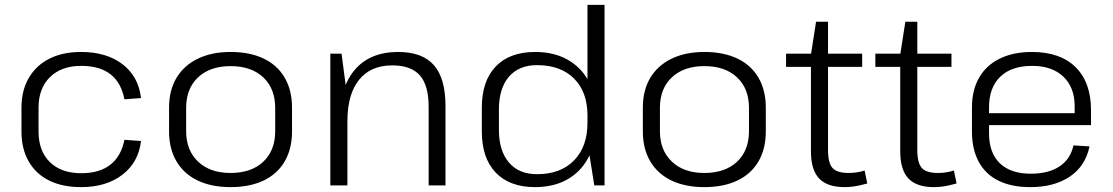

<svg xmlns="http://www.w3.org/2000/svg" viewBox="-20 -760 4561 787"><path d="M312 7Q236 7 181.5 -20Q127 -47 97.5 -98.5Q68 -150 68 -221V-319Q68 -389 98 -440.5Q128 -492 182.5 -519.5Q237 -547 312 -547Q417 -547 482.5 -496.5Q548 -446 558 -358L490 -353Q477 -421 433 -455.5Q389 -490 313 -490Q232 -490 185 -444Q138 -398 138 -319V-221Q138 -141 184.5 -95.5Q231 -50 313 -50Q388 -50 432.5 -85Q477 -120 490 -187L558 -182Q548 -95 482 -44Q416 7 312 7Z M925 7Q847 7 790.5 -20Q734 -47 703.5 -98.5Q673 -150 673 -221V-319Q673 -390 703.5 -441Q734 -492 791 -519.5Q848 -547 925 -547Q1004 -547 1060.5 -520Q1117 -493 1147 -441.5Q1177 -390 1177 -319V-221Q1177 -150 1147 -98.5Q1117 -47 1060.5 -20Q1004 7 925 7ZM925 -51Q1010 -51 1059 -97Q1108 -143 1108 -222V-318Q1108 -397 1059 -443Q1010 -489 925 -489Q841 -489 792 -443Q743 -397 743 -318V-222Q743 -144 792 -97.5Q841 -51 925 -51Z M1737 -322Q1737 -410 1701 -451Q1665 -492 1588 -492Q1499 -492 1451.5 -432.5Q1404 -373 1404 -263L1371 -199V-260Q1371 -399 1433.5 -473Q1496 -547 1612 -547Q1711 -547 1758.5 -493Q1806 -439 1806 -326V0H1737ZM1334 -540H1380L1404 -357V0H1334Z M2173 7Q2069 7 2012 -52.5Q1955 -112 1955 -221V-319Q1955 -428 2012 -487.5Q2069 -547 2174 -547Q2249 -547 2304.5 -516.5Q2360 -486 2391 -430.5Q2422 -375 2422 -297V-248Q2422 -170 2391 -112.5Q2360 -55 2304.5 -24Q2249 7 2173 7ZM2181 -46Q2278 -46 2333 -102.5Q2388 -159 2388 -256V-287Q2388 -383 2333 -438Q2278 -493 2181 -493Q2107 -493 2066 -445.5Q2025 -398 2025 -310V-228Q2025 -142 2066 -94Q2107 -46 2181 -46ZM2388 -176V-740H2458V0H2416Z M2867 7Q2789 7 2732.5 -20Q2676 -47 2645.5 -98.5Q2615 -150 2615 -221V-319Q2615 -390 2645.5 -441Q2676 -492 2733 -519.5Q2790 -547 2867 -547Q2946 -547 3002.5 -520Q3059 -493 3089 -441.5Q3119 -390 3119 -319V-221Q3119 -150 3089 -98.5Q3059 -47 3002.5 -20Q2946 7 2867 7ZM2867 -51Q2952 -51 3001 -97Q3050 -143 3050 -222V-318Q3050 -397 3001 -443Q2952 -489 2867 -489Q2783 -489 2734 -443Q2685 -397 2685 -318V-222Q2685 -144 2734 -97.5Q2783 -51 2867 -51Z M3442 7Q3371 7 3337.5 -28.5Q3304 -64 3304 -140V-536L3325 -671H3374V-145Q3374 -92 3392.5 -71.5Q3411 -51 3459 -51Q3475 -51 3491.5 -53.5Q3508 -56 3524 -61L3535 -8Q3521 -4 3505.5 -0.5Q3490 3 3474 5Q3458 7 3442 7ZM3202 -540H3514V-486H3202Z M3808 7Q3737 7 3703.5 -28.5Q3670 -64 3670 -140V-536L3691 -671H3740V-145Q3740 -92 3758.5 -71.5Q3777 -51 3825 -51Q3841 -51 3857.5 -53.5Q3874 -56 3890 -61L3901 -8Q3887 -4 3871.5 -0.5Q3856 3 3840 5Q3824 7 3808 7ZM3568 -540H3880V-486H3568Z M4203 7Q4127 7 4073.5 -19Q4020 -45 3992 -96.5Q3964 -148 3964 -221V-319Q3964 -391 3993.5 -442Q4023 -493 4078.5 -520Q4134 -547 4210 -547Q4326 -547 4389 -484.5Q4452 -422 4452 -308V-247H4020V-296H4397L4385 -276V-324Q4385 -402 4338.5 -446Q4292 -490 4211 -490Q4126 -490 4080 -445.5Q4034 -401 4034 -320V-214Q4034 -133 4078.5 -90.5Q4123 -48 4205 -48Q4278 -48 4323 -78Q4368 -108 4380 -164L4446 -160Q4429 -79 4365 -36Q4301 7 4203 7Z"/></svg>

Font: Pathway Extreme 28pt Light
Style: Regular
Weight: 300
Designer: Eduardo Rodriguez Tunni
Foundry: Eduardo Rodriguez Tunni
Version: Version 1.001;gftools[0.9.26]